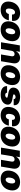

<svg xmlns="http://www.w3.org/2000/svg" viewBox="2460 -3053 602 5562"><g transform="rotate(90 2761.0 -272.0)"><path d="M265.6 9.9Q213.1 9.9 170.3 -3.2Q127.5 -16.3 97.8 -40.8Q68.2 -65.3 49.4 -100Q30.5 -134.6 26.3 -177.7Q22 -220.9 29.8 -271.3Q39.8 -333.8 67.8 -385.8Q95.9 -437.9 138 -474.8Q180 -511.7 236.9 -532.1Q293.7 -552.6 359.4 -552.6Q479.4 -552.6 539.4 -488.8Q599.4 -425.1 582.4 -318.2H400.6Q403.8 -360.4 387.1 -383.3Q370.4 -406.2 338.1 -406.2Q297.6 -406.2 269 -372.3Q240.4 -338.4 230.1 -272.7Q219.8 -207 236.5 -173.1Q253.2 -139.2 292.6 -139.2Q326 -139.2 350.9 -162.1Q375.7 -185 386.4 -227.3H568.2Q547.9 -117.9 467.2 -54Q386.4 9.9 265.6 9.9Z M839.1 9.9Q751.8 9.9 693.4 -25.4Q634.9 -60.7 612.2 -124.1Q589.5 -187.5 603.3 -271.3Q613.6 -333.8 641.5 -385.8Q669.4 -437.9 711.3 -474.8Q753.2 -511.7 810 -532.1Q866.8 -552.6 932.9 -552.6Q998.2 -552.6 1047.9 -532.1Q1097.7 -511.7 1127.5 -474.8Q1157.3 -437.9 1168.1 -385.8Q1179 -333.8 1168.7 -271.3Q1147.4 -143.8 1058.9 -66.9Q970.5 9.9 839.1 9.9ZM863.3 -134.9Q901.3 -134.9 929.5 -171.9Q957.7 -208.8 968.4 -272.7Q978.7 -337 962.9 -373.8Q947.1 -410.5 908.7 -410.5Q870.4 -410.5 842.2 -373.6Q813.9 -336.6 803.6 -272.7Q793 -208.5 808.8 -171.7Q824.6 -134.9 863.3 -134.9Z M1451.3 -306.8 1400.2 0H1204.2L1295.1 -545.5H1481.2L1464.1 -441.8H1469.8Q1495.4 -493.6 1545.3 -523.1Q1595.2 -552.6 1655.9 -552.6Q1712.7 -552.6 1752 -526.3Q1791.2 -500 1806.6 -453.7Q1822.1 -407.3 1812.1 -348L1753.9 0H1557.9L1609 -306.8Q1615.8 -347.7 1599.1 -370.6Q1582.4 -393.5 1545.1 -393.5Q1508.9 -393.5 1483.5 -370.2Q1458.1 -346.9 1451.3 -306.8Z M2110.4 9.9Q2023.1 9.9 1964.7 -25.4Q1906.2 -60.7 1883.5 -124.1Q1860.8 -187.5 1874.6 -271.3Q1884.9 -333.8 1912.8 -385.8Q1940.7 -437.9 1982.6 -474.8Q2024.5 -511.7 2081.3 -532.1Q2138.1 -552.6 2204.2 -552.6Q2269.5 -552.6 2319.2 -532.1Q2369 -511.7 2398.8 -474.8Q2428.6 -437.9 2439.5 -385.8Q2450.3 -333.8 2440 -271.3Q2418.7 -143.8 2330.3 -66.9Q2241.8 9.9 2110.4 9.9ZM2134.6 -134.9Q2172.6 -134.9 2200.8 -171.9Q2229 -208.8 2239.7 -272.7Q2250 -337 2234.2 -373.8Q2218.4 -410.5 2180 -410.5Q2141.7 -410.5 2113.5 -373.6Q2085.2 -336.6 2074.9 -272.7Q2064.3 -208.5 2080.1 -171.7Q2095.9 -134.9 2134.6 -134.9Z M3026.3 -367.9H2850.1Q2851.9 -392.8 2835.6 -407.3Q2819.2 -421.9 2793.3 -421.9Q2763.1 -421.9 2739.9 -408.6Q2716.6 -395.2 2713.8 -375Q2711.6 -365.4 2720.2 -358.7Q2728.7 -351.9 2756.4 -346.6L2864.3 -326.7Q3029.5 -296.2 3009.2 -169Q3000 -114.3 2960.4 -73.3Q2920.8 -32.3 2860.3 -11.2Q2799.7 9.9 2726.6 9.9Q2600.1 9.9 2534.8 -40.7Q2469.5 -91.3 2475.1 -176.1H2665.5Q2666.2 -150.2 2683.1 -136.5Q2699.9 -122.9 2729.4 -122.2Q2760.7 -121.1 2784.1 -134.6Q2807.5 -148.1 2810.4 -169Q2811.4 -180.4 2800.4 -186.4Q2789.4 -192.5 2757.8 -198.9L2664.1 -215.9Q2583.1 -230.1 2546.2 -274.1Q2509.2 -318.2 2520.6 -386.4Q2534.1 -467 2604.8 -509.8Q2675.4 -552.6 2789.1 -552.6Q2911.6 -552.6 2974.6 -503.4Q3037.6 -454.2 3026.3 -367.9Z M3317.5 9.9Q3264.9 9.9 3222.1 -3.2Q3179.3 -16.3 3149.7 -40.8Q3120 -65.3 3101.2 -100Q3082.4 -134.6 3078.1 -177.7Q3073.9 -220.9 3081.7 -271.3Q3091.6 -333.8 3119.7 -385.8Q3147.7 -437.9 3189.8 -474.8Q3231.9 -511.7 3288.7 -532.1Q3345.5 -552.6 3411.2 -552.6Q3531.2 -552.6 3591.3 -488.8Q3651.3 -425.1 3634.2 -318.2H3452.4Q3455.6 -360.4 3438.9 -383.3Q3422.2 -406.2 3389.9 -406.2Q3349.4 -406.2 3320.8 -372.3Q3292.3 -338.4 3282 -272.7Q3271.7 -207 3288.4 -173.1Q3305 -139.2 3344.5 -139.2Q3377.8 -139.2 3402.7 -162.1Q3427.6 -185 3438.2 -227.3H3620Q3599.8 -117.9 3519 -54Q3438.2 9.9 3317.5 9.9Z M3891 9.9Q3803.6 9.9 3745.2 -25.4Q3686.8 -60.7 3664.1 -124.1Q3641.3 -187.5 3655.2 -271.3Q3665.5 -333.8 3693.4 -385.8Q3721.2 -437.9 3763.1 -474.8Q3805 -511.7 3861.9 -532.1Q3918.7 -552.6 3984.7 -552.6Q4050.1 -552.6 4099.8 -532.1Q4149.5 -511.7 4179.3 -474.8Q4209.2 -437.9 4220 -385.8Q4230.8 -333.8 4220.5 -271.3Q4199.2 -143.8 4110.8 -66.9Q4022.4 9.9 3891 9.9ZM3915.1 -134.9Q3953.1 -134.9 3981.4 -171.9Q4009.6 -208.8 4020.2 -272.7Q4030.5 -337 4014.7 -373.8Q3998.9 -410.5 3960.6 -410.5Q3922.2 -410.5 3894 -373.6Q3865.8 -336.6 3855.5 -272.7Q3844.8 -208.5 3860.6 -171.7Q3876.4 -134.9 3915.1 -134.9Z M4503.2 -306.8 4452.1 0H4256L4346.9 -545.5H4533L4516 -441.8H4521.7Q4547.2 -493.6 4597.1 -523.1Q4647 -552.6 4707.7 -552.6Q4764.6 -552.6 4803.8 -526.3Q4843 -500 4858.5 -453.7Q4873.9 -407.3 4864 -348L4805.8 0H4609.7L4660.9 -306.8Q4667.6 -347.7 4650.9 -370.6Q4634.2 -393.5 4596.9 -393.5Q4560.7 -393.5 4535.3 -370.2Q4509.9 -346.9 4503.2 -306.8Z M5162.3 9.9Q5074.9 9.9 5016.5 -25.4Q4958.1 -60.7 4935.4 -124.1Q4912.6 -187.5 4926.5 -271.3Q4936.8 -333.8 4964.7 -385.8Q4992.5 -437.9 5034.4 -474.8Q5076.3 -511.7 5133.2 -532.1Q5190 -552.6 5256 -552.6Q5321.4 -552.6 5371.1 -532.1Q5420.8 -511.7 5450.6 -474.8Q5480.5 -437.9 5491.3 -385.8Q5502.1 -333.8 5491.8 -271.3Q5470.5 -143.8 5382.1 -66.9Q5293.7 9.9 5162.3 9.9ZM5186.4 -134.9Q5224.4 -134.9 5252.7 -171.9Q5280.9 -208.8 5291.5 -272.7Q5301.8 -337 5286 -373.8Q5270.2 -410.5 5231.9 -410.5Q5193.5 -410.5 5165.3 -373.6Q5137.1 -336.6 5126.8 -272.7Q5116.1 -208.5 5131.9 -171.7Q5147.7 -134.9 5186.4 -134.9Z"/></g></svg>

Font: Karasuma Gothic
Style: Italic
Weight: 900
Italic angle: -9.39999°
Designer: Rasmus Andersson / Ryoko Nishizuka
Foundry: Genbu
Version: Version 1.00